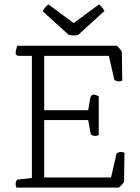

<svg xmlns="http://www.w3.org/2000/svg" viewBox="-20 -853 636 873"><path d="M520 0H55Q51 -6 51 -16Q51 -27 58 -36L125 -44V-599H67Q51 -599 51 -613Q51 -620 56 -637L58 -645H510Q524 -634 534 -619L536 -487Q530 -483 520 -483Q509 -483 500 -490L475 -599H181V-352H381L390 -405Q393 -423 407 -423Q411 -423 423 -418L429 -415V-239Q423 -235 413 -235Q402 -235 393 -242L381 -307H181V-46H485L510 -155Q519 -162 530 -162Q540 -162 546 -158L544 -26Q534 -11 520 0ZM455 -803 335 -694Q331 -693 325 -692.5Q319 -692 314 -692Q309 -692 303 -692.5Q297 -693 293 -694L174 -802Q181 -817 200 -833L315 -748L430 -833Q448 -818 455 -803Z"/></svg>

Font: Scope One
Style: Regular
Weight: 400
Designer: Dalton Maag Ltd
Foundry: Dalton Maag Ltd
Version: Version 1.002; ttfautohint (v1.4.1) -l 11 -r 50 -G 50 -x 14 